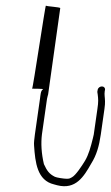

<svg xmlns="http://www.w3.org/2000/svg" viewBox="-20 -711 393 682"><path d="M94 -396C95 -396 136 -396 133 -394C124 -389 124 -373 122 -360L104 -234C102 -218 100 -204 101 -194C105 -134 112 -70 172 -56C176 -55 179 -54 183 -53C249 -36 278 -84 304 -130C323 -160 332 -192 338 -233L351 -324C353 -336 353 -345 353 -351C353 -364 350 -375 352 -387L353 -392C354 -399 349 -404 342 -404C335 -404 328 -399 327 -392L326 -387C325 -383 327 -380 327 -376C329 -360 330 -350 326 -324L313 -233C312 -229 311 -224 310 -220C302 -188 295 -162 282 -140C271 -122 249 -88 235 -81C229 -78 228 -76 217 -76C207 -76 181 -80 175 -83C155 -93 147 -104 136 -128C127 -166 125 -202 129 -234L147 -360C148 -366 150 -372 151 -376L194 -682C195 -686 145 -688 143 -691C141 -694 97 -396 94 -396Z"/></svg>

Font: FailCity
Style: OBL
Weight: 400
Version: Version 1